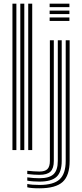

<svg xmlns="http://www.w3.org/2000/svg" viewBox="-20 -820 449 1049"><path d="M134.2 0V-800H156V0ZM48 0V-800H69.5V0ZM91 0V-800H112.8V0ZM251.2 -781V-800H359.2V-781ZM251.2 -743.2V-762.2H359.2V-743.2ZM251.2 -705.5V-724.5H359.2V-705.5ZM195.5 208.8Q148.8 208.8 129 203.2V185.2Q154.5 190.5 195.5 190.5Q272.2 190.5 305.6 160Q339 129.5 339 59.2V-600H360.5V59.2Q360.5 139.5 322.2 174.1Q284 208.8 195.5 208.8ZM195.5 172.2Q178.5 172.2 161.4 171Q144.2 169.8 129 167V149Q162.5 153.8 195.5 153.8Q249.2 153.8 272.5 131.8Q295.8 109.8 295.8 59.2V-600H317.2V59.2Q317.2 119.8 289 146Q260.8 172.2 195.5 172.2ZM195.5 135.2Q165.5 135.2 129 130.8V113Q149 115 165.6 116.1Q182.2 117.2 195.5 117.2Q226 117.2 239.2 103.8Q252.5 90.2 252.5 59.2V-600H274V59.2Q274 100 255.8 117.6Q237.5 135.2 195.5 135.2Z"/></svg>

Font: Big Shoulders Inline Display
Style: Bold
Weight: 700
Designer: Patric King
Foundry: XO Type Co
Version: Version 1.000